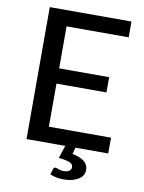

<svg xmlns="http://www.w3.org/2000/svg" viewBox="-97 -784 770 1029"><g transform="rotate(10 288.5 -270.0)"><path d="M321 178.5Q280 178.5 247.5 164L257 133.5Q260 124 269 124Q273.5 124 279.5 126.8Q285.5 129.5 294 132Q302.5 134.5 315.5 134.5Q335 134.5 345.2 126.5Q355.5 118.5 355.5 106.5Q355.5 88.5 335.2 81Q315 73.5 277 69L300 0H89V-718H533.5V-632H195.5V-403.5H467.5V-320.5H195.5V-86H534L533.5 0H355.5L345.5 35.5Q391.5 45.5 412 63.2Q432.5 81 432.5 108Q432.5 140.5 401.5 159.5Q370.5 178.5 321 178.5Z"/></g></svg>

Font: Verano Sans Medium
Style: Regular
Weight: 500
Designer: Lukasz Dziedzic with Adam Twardoch and Botio Nikoltchev
Foundry: tyPoland Lukasz Dziedzic
Version: Version 3.001;December 28, 2019;FontCreator 12.0.0.2547 64-b